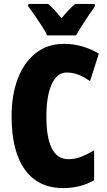

<svg xmlns="http://www.w3.org/2000/svg" viewBox="-20 -947 547 977"><path d="M320 -578Q270 -578 243 -518Q216 -458 216 -354Q216 -137 328 -137Q363 -137 395 -150Q427 -163 459 -182V-30Q391 10 301 10Q174 10 106.5 -84Q39 -178 39 -355Q39 -465 71 -548Q103 -631 163 -677.5Q223 -724 305 -724Q399 -724 483 -674L438 -534Q410 -554 381 -566Q352 -578 320 -578ZM220 -767Q212 -785 194 -813Q176 -841 156.5 -869Q137 -897 124 -913V-927H225Q240 -914 257 -896Q274 -878 293 -854Q333 -903 363 -927H462V-913Q448 -894 430 -867Q412 -840 395 -813.5Q378 -787 367 -767Z"/></svg>

Font: Noto Sans Malayalam ExtraCondensed Black
Style: Regular
Weight: 900
Width: 2
Designer: Jelle Bosma - Monotype Design Team
Foundry: Monotype Imaging Inc.
Version: Version 2.104; ttfautohint (v1.8.4.7-5d5b)